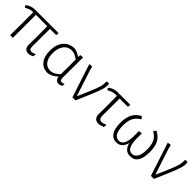

<svg xmlns="http://www.w3.org/2000/svg" viewBox="231 -1452 2452 2452"><g transform="rotate(45 1457.5 -225.5)"><path d="M132 0 134 -195 133 -416Q74 -416 20 -381L14 -383L2 -405L3 -412Q55 -455 129 -455H549L552 -450L547 -416H435L433 -99Q433 -41 474 -41Q497 -41 530 -57L537 -52L530 -16Q495 2 471 4Q426 4 406 -18Q386 -40 386 -87L388 -215L386 -416H181V0Z M811 5Q726 5 678 -54.5Q630 -114 630 -218Q630 -331 685.5 -396.5Q741 -462 838 -462Q892 -453 940 -417L944 -418V-452L992 -458L990 -87Q990 -61 997.5 -50.5Q1005 -40 1024 -40Q1046 -40 1059 -50L1066 -45L1060 -12Q1037 2 1008 4Q953 1 944 -60H938Q887 -6 811 5ZM678 -222Q678 -136 714 -88Q750 -40 811 -40Q880 -40 942 -105L944 -239V-371Q886 -419 827 -419Q759 -419 718.5 -365Q678 -311 678 -222Z M1464 -455Q1470 -410 1456 -358Q1442 -306 1394 -193L1311 0H1256L1108 -453L1157 -458L1170 -404L1283 -57H1289L1356 -212Q1398 -308 1411 -358.5Q1424 -409 1419 -452L1421 -455Z M1734 4Q1687 4 1665.5 -19.5Q1644 -43 1644 -91L1646 -215L1644 -416H1624Q1563 -416 1511 -381L1504 -383L1492 -405L1493 -412Q1546 -455 1619 -455H1843L1847 -450L1842 -416H1693L1692 -103Q1692 -40 1741 -40Q1769 -40 1806 -59L1813 -54L1807 -17Q1765 1 1734 4Z M2059 11Q1990 11 1954 -43.5Q1918 -98 1918 -203Q1918 -298 1949 -359Q1980 -420 2051 -458L2075 -431L2074 -422Q2016 -388 1991 -336.5Q1966 -285 1966 -205Q1966 -27 2066 -27Q2161 -27 2161 -213V-296L2205 -302L2208 -300V-214Q2208 -27 2301 -27Q2350 -27 2376 -72.5Q2402 -118 2402 -205Q2402 -287 2377 -338Q2352 -389 2293 -422L2292 -431L2317 -458Q2390 -421 2420 -360Q2450 -299 2450 -203Q2450 11 2307 11Q2210 11 2182 -102Q2153 11 2059 11Z M2882 -455Q2888 -410 2874 -358Q2860 -306 2812 -193L2729 0H2674L2526 -453L2575 -458L2588 -404L2701 -57H2707L2774 -212Q2816 -308 2829 -358.5Q2842 -409 2837 -452L2839 -455Z"/></g></svg>

Font: Alegreya Sans Light
Style: Regular
Weight: 300
Designer: Juan Pablo del Peral
Foundry: Huerta Tipografica
Version: Version 2.007